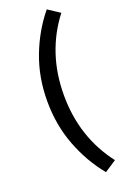

<svg xmlns="http://www.w3.org/2000/svg" viewBox="-181 -836 691 1073"><g transform="rotate(-20 164.0 -299.0)"><path d="M251 185Q172 89 125 -34Q78 -157 78 -299Q78 -441 125 -564Q172 -687 251 -783L321 -737Q250 -645 213.5 -535.5Q177 -426 177 -299Q177 -172 213.5 -62.5Q250 47 321 139Z"/></g></svg>

Font: Ubuntu Sans Medium
Style: Regular
Weight: 500
Designer: Dalton Maag Ltd
Foundry: Dalton Maag Ltd
Version: Version 1.006; ttfautohint (v1.8.4.7-5d5b)